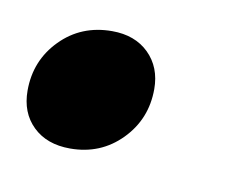

<svg xmlns="http://www.w3.org/2000/svg" viewBox="-42 -186 313 239"><g transform="rotate(10 115.0 -66.5)"><path d="M84 -143Q113 -143 130.5 -125.8Q148 -108.5 148 -81Q148 -43 122 -16.5Q96 10 57.5 10Q28 10 10.5 -7Q-7 -24 -7 -52Q-7 -90 19 -116.5Q45 -143 84 -143Z"/></g></svg>

Font: Newsreader Display Medium
Style: Italic
Weight: 500
Italic angle: -17°
Designer: Hugues Gentile
Foundry: Production Type
Version: Version 1.001